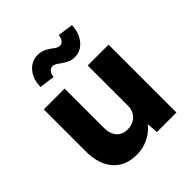

<svg xmlns="http://www.w3.org/2000/svg" viewBox="-210 -910 1062 1062"><g transform="rotate(-45 321.5 -378.5)"><path d="M64.8 -203.4V-531H227.8V-224.8Q227.8 -177.4 250.7 -150.9Q273.6 -124.4 314.8 -124.4Q342 -124.4 363.3 -135.8Q384.6 -147.2 396.5 -167.7Q408.4 -188.2 408.4 -213.8V-531H571.4V0H418.6L411.4 -108.8L441.4 -120.8Q424.6 -63.8 371.2 -26.6Q317.8 10.6 251.8 10.6Q163.6 10.6 114.2 -45.8Q64.8 -102.2 64.8 -203.4ZM326 -635 315.4 -641.8Q314.4 -643.2 312.4 -644.2Q295.4 -657 285.8 -661.7Q276.2 -666.4 268.8 -666.4Q253.6 -666.4 242.9 -654.4Q232.2 -642.4 230 -619.2L139.8 -631.6Q140.6 -690.4 172.3 -729.3Q204 -768.2 255.2 -768.2Q272.8 -768.2 287.8 -763.4Q302.8 -758.6 324.4 -745L329.2 -741.4L331.6 -739.6Q348.4 -726.8 358.1 -721.5Q367.8 -716.2 377 -716.2Q391 -716.2 401.4 -728.5Q411.8 -740.8 414 -763.4L504.2 -750.4Q503.4 -694 471.7 -653.9Q440 -613.8 391.2 -613.8Q374.2 -613.8 359.2 -618.4Q344.2 -623 326 -635Z"/></g></svg>

Font: Easer Grotesk Variable
Style: Regular
Weight: 400
Designer: Boardeaser, Bonnie Shaver-Troup, Thomas Jockin
Foundry: Lexend
Version: Version 1.001;Glyphs 3.1.2 (3151)